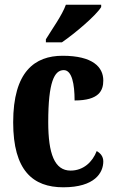

<svg xmlns="http://www.w3.org/2000/svg" viewBox="-20 -786 489 816"><path d="M175 -619V-606H243C300 -645 389 -721 410 -756V-766H260C244 -721 201 -662 175 -619ZM249 10C383 10 419 -52 419 -100C419 -121 407 -135 391 -144C373 -97 334 -61 280 -61C212 -61 185 -132 185 -267C185 -438 211 -488 251 -488C286 -488 297 -428 297 -359C401 -359 419 -401 419 -444C419 -501 374 -549 246 -549C128 -549 36 -482 36 -266C36 -61 120 10 249 10Z"/></svg>

Font: Noto Serif Sinhala ExtraCondensed ExtraBold
Style: Regular
Weight: 800
Width: 2
Designer: Jelle Bosma - Monotype Design Team
Foundry: Monotype Imaging Inc.
Version: Version 2.007